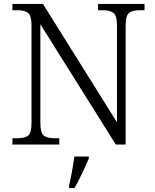

<svg xmlns="http://www.w3.org/2000/svg" viewBox="-20 -734 788 975"><path d="M43 0V-32H70Q106 -32 123 -45.5Q140 -59 140 -111V-605Q140 -655 122.5 -668.5Q105 -682 70 -682H43V-714H198L574 -113V-605Q574 -655 556 -668.5Q538 -682 503 -682H478V-714H714V-682H688Q653 -682 635.5 -668.5Q618 -655 618 -603V0H568L185 -611V-111Q185 -59 202.5 -45.5Q220 -32 255 -32H281V0ZM331 208Q339 173 346 134.5Q353 96 358 61H431V71Q422 92 409.5 119.5Q397 147 383.5 174Q370 201 358 221H331Z"/></svg>

Font: Noto Serif Gurmukhi Light
Style: Regular
Weight: 300
Designer: Vaibhav Singh and the Monotype Design Team
Foundry: Monotype Imaging Inc.
Version: Version 2.004; ttfautohint (v1.8.4.7-5d5b)